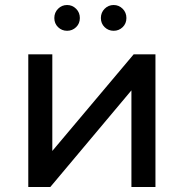

<svg xmlns="http://www.w3.org/2000/svg" viewBox="-20 -747 734 767"><path d="M93 -530H189V-144L514 -530H601V0H505V-386L181 0H93ZM197 -675Q197 -697 212 -712Q227 -727 248 -727Q269 -727 284 -712Q299 -697 299 -675Q299 -653 284 -638.5Q269 -624 248 -624Q227 -624 212 -638.5Q197 -653 197 -675ZM383 -675Q383 -697 398 -712Q413 -727 434 -727Q455 -727 470 -712Q485 -697 485 -675Q485 -653 470 -638.5Q455 -624 434 -624Q413 -624 398 -638.5Q383 -653 383 -675Z"/></svg>

Font: APTA Sans Medium
Style: Bold
Weight: 500
Version: Version 7.200